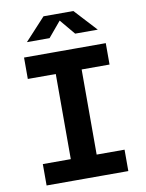

<svg xmlns="http://www.w3.org/2000/svg" viewBox="-100 -1009 820 1079"><g transform="rotate(-10 310.0 -469.5)"><path d="M236.4 0V-730H384V0ZM543.2 -730V-607.9H76.8V-730ZM76.8 -122.1H543.2V0H76.8ZM224.8 -939.4H395.2L512.2 -812.5H383L297.7 -914.5H322.3L237 -812.5H107.8Z"/></g></svg>

Font: Monaspace Neon Var
Style: Regular
Weight: 400
Designer: Riley Cran and the Lettermatic Team
Version: Version 1.000 (Monaspace Neon Var)